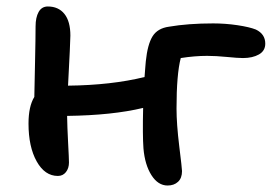

<svg xmlns="http://www.w3.org/2000/svg" viewBox="-20 -528 846 598"><path d="M160.2 20Q119.6 20 94.2 -25.4Q68.8 -70.8 68.8 -143.1Q68.8 -196.8 86.9 -226.1Q87.4 -254.9 89.1 -332.8Q90.8 -410.6 90.8 -445.8Q90.8 -473.6 100.3 -490.7Q109.9 -507.8 128.9 -507.8Q162.1 -507.8 180.7 -484.6Q199.2 -461.4 199.2 -417Q199.2 -399.4 191.9 -261.2Q326.7 -262.7 430.2 -288.1Q430.7 -299.3 432.4 -316.9Q434.1 -334.5 434.1 -336.9Q439.5 -389.6 455.1 -414.8Q470.7 -439.9 505.9 -444.8Q565.9 -455.1 644 -455.1Q682.1 -455.1 719.7 -449.5Q757.3 -443.8 776.9 -436Q806.2 -421.9 806.2 -392.1Q806.2 -369.6 786.4 -358.4Q766.6 -347.2 736.8 -347.2Q720.7 -347.2 686.8 -350.6Q652.8 -354 625 -354Q586.4 -354 543 -347.2Q529.8 -296.9 529.8 -189.9Q529.8 -142.1 538.3 -72.5Q546.9 -2.9 546.9 4.9Q546.9 26.9 534.4 38.3Q522 49.8 502 49.8Q472.2 49.8 451.7 17.6Q431.2 -14.6 426.8 -65.9Q423.8 -106 425.8 -191.9Q330.6 -168.9 189 -167Q189.5 -133.8 192.1 -84Q194.8 -34.2 194.8 -22Q194.8 -3.9 185.3 8.1Q175.8 20 160.2 20Z"/></svg>

Font: Shantell Sans Irregular Bouncy
Style: Regular
Weight: 500
Designer: Stephen Nixon, Anya Danilova, Shantell Martin
Foundry: Arrow Type
Version: Version 1.006;[9816181b4]